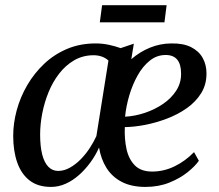

<svg xmlns="http://www.w3.org/2000/svg" viewBox="-20 -726 862 756"><path d="M507 -554 497 -493Q530.5 -522 570.2 -538.2Q610 -554.5 653.5 -555Q701.5 -556 732.2 -540.5Q763 -525 778 -498Q793 -471 793 -438Q793.5 -393.5 772.2 -359.2Q751 -325 715.5 -300Q680 -275 637 -258.8Q594 -242.5 551 -234.2Q508 -226 471.5 -225.5Q469.5 -179 478.2 -139Q487 -99 511 -74.8Q535 -50.5 579 -50.5Q625 -50.5 667.2 -71Q709.5 -91.5 744 -127L763 -93Q749 -72.5 719 -48.2Q689 -24 646.8 -7Q604.5 10 553 10Q497.5 10 459.5 -9.8Q421.5 -29.5 399.5 -64.5Q377.5 -99.5 370 -145Q356.5 -114.5 336.2 -86.8Q316 -59 291.2 -37Q266.5 -15 238.5 -2.5Q210.5 10 181 10Q129.5 10 96.8 -15.2Q64 -40.5 48 -85.8Q32 -131 32 -191Q32 -241 46 -292.5Q60 -344 87.5 -391Q115 -438 154.2 -475Q193.5 -512 244.2 -533.5Q295 -555 356.5 -555Q383.5 -555 409 -549.5Q434.5 -544 455 -536.5ZM359.5 -190 407 -487.5Q396 -498 380 -503.5Q364 -509 345 -508.5Q304 -507.5 271 -488Q238 -468.5 213 -436.2Q188 -404 171.5 -363.8Q155 -323.5 146.5 -280.2Q138 -237 138 -196.5Q138 -149.5 146.2 -117.5Q154.5 -85.5 170.5 -69.2Q186.5 -53 209 -53Q232.5 -53 255.2 -65.8Q278 -78.5 298.2 -99.2Q318.5 -120 334 -144Q349.5 -168 359.5 -190ZM632.5 -509.5Q597.5 -509.5 569.8 -487.2Q542 -465 521.8 -428.8Q501.5 -392.5 489 -350Q476.5 -307.5 472.5 -266.5Q511 -268.5 550 -281.5Q589 -294.5 621.5 -316.5Q654 -338.5 673.8 -369Q693.5 -399.5 693 -436.5Q693 -473 677.8 -491.2Q662.5 -509.5 632.5 -509.5ZM382 -705.5H636L627.5 -638H373Z"/></svg>

Font: Merriweather 48pt
Style: Italic
Weight: 400
Italic angle: -7.8°
Version: Version 2.101